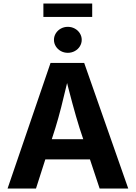

<svg xmlns="http://www.w3.org/2000/svg" viewBox="-20 -1092 787 1112"><path d="M272.7 -727.5H467.6L722.8 0H557.1L440.5 -351Q420.4 -415.4 399.1 -494Q377.8 -572.6 352.2 -676.2H384.5Q376 -641.9 371.9 -624.7Q350.8 -535.1 334.4 -471Q318 -406.9 300.8 -351L188.4 0H23.8ZM179.3 -285.8H567.3V-168.8H179.3ZM292.5 -861.3Q292.5 -881.6 303.3 -899Q314.2 -916.5 332.5 -926.5Q350.9 -936.6 372.8 -936.6Q394.7 -936.6 413.2 -926.5Q431.7 -916.4 442.5 -899Q453.3 -881.7 453.3 -861.3Q453.3 -841 442.5 -823.6Q431.7 -806.3 413.2 -796.2Q394.7 -786.1 372.8 -786.1Q350.9 -786.1 332.5 -796.1Q314.2 -806.2 303.3 -823.6Q292.5 -841 292.5 -861.3ZM514 -993.8H231.3V-1071.6H514Z"/></svg>

Font: Raveo Variable
Style: Regular
Weight: 400
Designer: Jakub Foglar, Rasmus Andersson (Inter)
Foundry: Jakubfoglar.com
Version: Version 1.000;Glyphs 3.2.3 (3260)